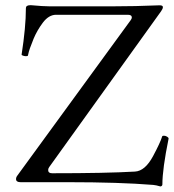

<svg xmlns="http://www.w3.org/2000/svg" viewBox="-20 -687 656 724"><path d="M558.1 10.3Q430.2 0 235.8 0H57.6Q40.5 0 40.5 -11.7Q40.5 -18.6 45.4 -24.9L472.7 -610.8Q477.1 -616.7 477.1 -621.1Q477.1 -631.3 461.9 -631.3H191.4Q164.1 -631.3 141.6 -601.6Q120.1 -572.8 106.9 -541.5Q97.7 -518.1 93 -505.4Q88.4 -492.7 85.4 -478Q85 -475.1 78.1 -475.1Q72.3 -475.1 66.7 -477.1Q61 -479 61.5 -481.4Q77.6 -585.4 77.6 -654.8Q77.6 -662.1 82 -664.8Q86.4 -667.5 95.7 -667.5Q143.6 -663.1 167.5 -663.1H402.3Q488.3 -663.1 582 -667Q594.2 -667 594.2 -660.2Q594.2 -653.8 587.4 -644.5L166 -57.6Q161.6 -51.8 161.6 -45.9Q161.6 -33.7 176.3 -33.7Q379.9 -33.7 488.8 -40Q527.3 -42 557.6 -99.1Q584 -148.4 591.3 -171.9Q591.8 -175.3 597.7 -175.3Q604 -175.3 610.1 -171.6Q616.2 -168 615.7 -164.1Q592.3 -49.3 592.3 8.3Q592.3 14.6 585 16.1Q568.4 11.2 558.1 10.3Z"/></svg>

Font: JuniusX
Style: Regular
Weight: 400
Designer: Peter S. Baker
Foundry: Briery Creek Software
Version: Version 1.004